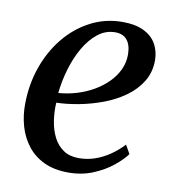

<svg xmlns="http://www.w3.org/2000/svg" viewBox="-68 -606 613 678"><g transform="rotate(10 238.5 -267.5)"><path d="M422.5 -91Q408 -70.5 378.8 -46.8Q349.5 -23 309.2 -6.2Q269 10.5 220.5 10.5Q170 10.5 133.5 -6.8Q97 -24 73.8 -54Q50.5 -84 39.5 -122.2Q28.5 -160.5 29 -202Q29.5 -271.5 51.2 -333.8Q73 -396 112 -443.8Q151 -491.5 203.8 -519Q256.5 -546.5 318.5 -546.5Q364 -546.5 394 -532Q424 -517.5 438.8 -492Q453.5 -466.5 454 -433.5Q454 -390 433.5 -356.5Q413 -323 378.8 -298.5Q344.5 -274 302.8 -258.2Q261 -242.5 217.5 -234.2Q174 -226 136.5 -225Q134.5 -192 139.5 -160Q144.5 -128 157.5 -102.2Q170.5 -76.5 193 -61.2Q215.5 -46 248 -46Q278.5 -46 306 -55.5Q333.5 -65 358.5 -82Q383.5 -99 405 -122ZM299 -506Q264.5 -506 236.8 -484Q209 -462 188.2 -426Q167.5 -390 154.8 -346.8Q142 -303.5 137.5 -260Q170.5 -262.5 202.5 -272Q234.5 -281.5 262.2 -297.5Q290 -313.5 311.2 -334.8Q332.5 -356 344.5 -381.8Q356.5 -407.5 356.5 -436.5Q356 -471 341.2 -488.5Q326.5 -506 299 -506Z"/></g></svg>

Font: Merriweather 72pt
Style: Italic
Weight: 400
Italic angle: -7.8°
Version: Version 2.101